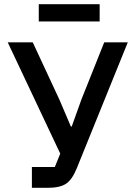

<svg xmlns="http://www.w3.org/2000/svg" viewBox="-20 -901 650 921"><path d="M133 0V-100H243L269 -164L17 -698H137L265 -423L320 -294H324L371 -425L480 -698H593L348 -93Q326 -39 296.5 -19.5Q267 0 208 0ZM166 -798V-881H458V-798Z"/></svg>

Font: IBM Plex Sans Medm
Style: Regular
Weight: 500
Designer: Mike Abbink, Paul van der Laan, Pieter van Rosmalen
Foundry: Bold Monday
Version: Version 3.005